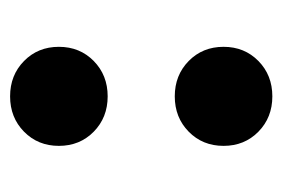

<svg xmlns="http://www.w3.org/2000/svg" viewBox="-112 -450 573 390"><g transform="rotate(-90 175.0 -254.5)"><path d="M174.8 11.7Q131.8 11.7 103 -16.6Q74.2 -44.9 74.2 -87.4Q74.2 -129.9 103 -158.2Q131.8 -186.5 174.8 -186.5Q217.8 -186.5 246.6 -158.2Q275.4 -129.9 275.4 -87.4Q275.4 -44.9 246.6 -16.6Q217.8 11.7 174.8 11.7ZM174.8 -322.8Q131.8 -322.8 103 -351.1Q74.2 -379.4 74.2 -421.9Q74.2 -464.4 103 -492.7Q131.8 -521 174.8 -521Q217.8 -521 246.6 -492.7Q275.4 -464.4 275.4 -421.9Q275.4 -379.4 246.6 -351.1Q217.8 -322.8 174.8 -322.8Z"/></g></svg>

Font: Inter Tight Black
Style: Regular
Weight: 900
Designer: Rasmus Andersson
Foundry: rsms
Version: Version 3.004; ttfautohint (v1.8.4.7-5d5b)